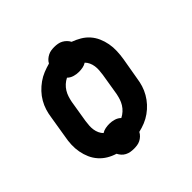

<svg xmlns="http://www.w3.org/2000/svg" viewBox="-156 -721 912 912"><g transform="rotate(-45 300.0 -265.0)"><path d="M251 40Q239 40 227.5 38Q216 36 205.5 30.5Q195 25 187.5 16.5Q180 8 175 -2Q152 -9 132 -21Q112 -33 96.5 -50.5Q81 -68 71.5 -89.5Q62 -111 57.5 -135Q53 -159 54 -184Q55 -209 60 -234L78 -344Q81 -366 87.5 -387Q94 -408 105.5 -428Q117 -448 133 -465Q149 -482 168 -495.5Q187 -509 208 -517.5Q229 -526 251 -532Q256 -542 264.5 -549.5Q273 -557 283 -562Q293 -567 303.5 -568.5Q314 -570 324 -570Q336 -570 347.5 -568Q359 -566 369 -560.5Q379 -555 387 -547Q395 -539 400 -529Q422 -521 442.5 -509Q463 -497 478.5 -479.5Q494 -462 503.5 -440.5Q513 -419 517.5 -395Q522 -371 521 -346Q520 -321 516 -296L497 -186Q494 -164 487.5 -143Q481 -122 469.5 -102Q458 -82 442.5 -65Q427 -48 408 -34.5Q389 -21 368 -12.5Q347 -4 325 1Q320 11 311.5 19Q303 27 293 32Q283 37 272 38.5Q261 40 251 40ZM311 -106Q325 -113 336.5 -123.5Q348 -134 356 -147Q364 -160 368.5 -174Q373 -188 376 -203L394 -313Q396 -327 397 -341Q398 -355 396 -368.5Q394 -382 388.5 -394Q383 -406 374 -415Q363 -408 350 -405.5Q337 -403 324 -403Q307 -403 291 -408Q275 -413 264 -424Q250 -417 238.5 -406.5Q227 -396 219 -383Q211 -370 206.5 -356Q202 -342 199 -327L181 -217Q179 -203 178 -189Q177 -175 179 -161.5Q181 -148 186.5 -136Q192 -124 201 -115Q212 -122 225 -124.5Q238 -127 251 -127Q268 -127 284 -122Q300 -117 311 -106Z"/></g></svg>

Font: Iosevka Curly Slab XBdExObl
Style: Regular
Weight: 800
Width: 7
Italic angle: -9°
Monospace: yes
Designer: Belleve Invis
Foundry: Belleve Invis
Version: Version 11.1.0; ttfautohint (v1.8.3)